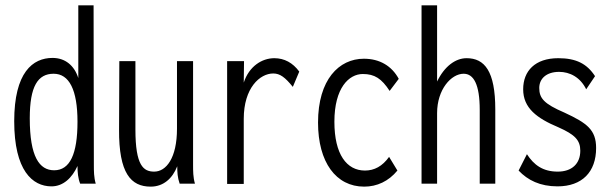

<svg xmlns="http://www.w3.org/2000/svg" viewBox="-20 -685 2290 716"><path d="M172 10C216 10 249 -22 269 -66C269 -42 271 -20 279 0H337C330 -24 330 -47 330 -71L329 -665H272V-394C257 -441 223 -469 176 -469C102 -469 33 -415 33 -233C33 -49 101 10 172 10ZM182 -50C127 -50 91 -100 91 -244C91 -363 121 -410 180 -410C238 -410 269 -350 269 -231C269 -111 241 -50 182 -50Z M542 11C589 11 623 -19 641 -65C641 -42 642 -23 650 0H707C700 -24 700 -47 700 -71V-457H640V-205C640 -96 600 -45 555 -45C515 -45 485 -67 485 -202V-457H425L424 -202C423 -39 468 11 542 11Z M827 1H889V-242C889 -357 949 -411 999 -411C1024 -411 1043 -397 1072 -361L1096 -418C1072 -451 1040 -468 1003 -468C957 -468 909 -438 889 -377L890 -457H827Z M1338 11C1386 11 1429 -9 1462 -49L1431 -100C1406 -65 1376 -49 1341 -49C1273 -49 1227 -109 1227 -231C1227 -357 1281 -409 1333 -409C1377 -409 1403 -392 1433 -346L1467 -391C1441 -439 1396 -466 1337 -466C1244 -466 1166 -388 1166 -228C1166 -80 1233 11 1338 11Z M1552 0H1610V-263C1610 -352 1663 -410 1709 -410C1746 -410 1769 -371 1769 -275V0H1827V-277C1827 -420 1787 -468 1720 -468C1678 -468 1637 -437 1610 -381V-665H1552Z M2059 10C2151 10 2203 -44 2203 -133C2203 -201 2169 -226 2085 -265C2008 -298 1991 -319 1991 -357C1991 -392 2018 -417 2065 -417C2105 -417 2144 -397 2166 -352L2199 -401C2169 -447 2129 -468 2062 -468C1975 -468 1931 -420 1931 -352C1931 -282 1982 -244 2063 -210C2124 -183 2144 -162 2144 -123C2144 -74 2112 -45 2060 -45C2004 -45 1971 -70 1945 -110L1914 -49C1948 -13 1994 10 2059 10Z"/></svg>

Font: Inconsolata Condensed Thin
Style: Regular
Weight: 100
Width: 3
Monospace: yes
Designer: Raph Levien, Cyreal, Brenton Simpson
Foundry: Raph Levien, Cyreal, Google
Version: Version 3.100